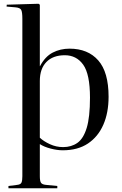

<svg xmlns="http://www.w3.org/2000/svg" viewBox="-20 -786 650 1022"><path d="M25 216V204L72 198Q90 196 94.5 185.5Q99 175 99 152V-685Q99 -721 93 -733Q87 -745 62 -747L15 -751L16 -761L185 -766L192 -761V-434H193Q220 -485 260.5 -506Q301 -527 350 -527Q448 -527 503 -464.5Q558 -402 558 -271Q558 -186 530 -122Q502 -58 448 -22Q394 14 314 14Q285 14 250 5Q215 -4 192 -19V152Q192 177 198 186.5Q204 196 224 198L285 204V216ZM316 -3Q360 -3 392 -25.5Q424 -48 441.5 -105Q459 -162 459 -266Q459 -391 423 -441.5Q387 -492 325 -492Q262 -492 227 -456Q192 -420 192 -355V-53Q212 -34 245.5 -18.5Q279 -3 316 -3Z"/></svg>

Font: Display Regular
Style: Regular
Weight: 400
Designer: Latin by Veronika Burian and Jose Scaglione. Greek by Irene Vlachou. Cyrillic by Vera Evstafieva.
Foundry: TypeTogether
Version: Version 3.002